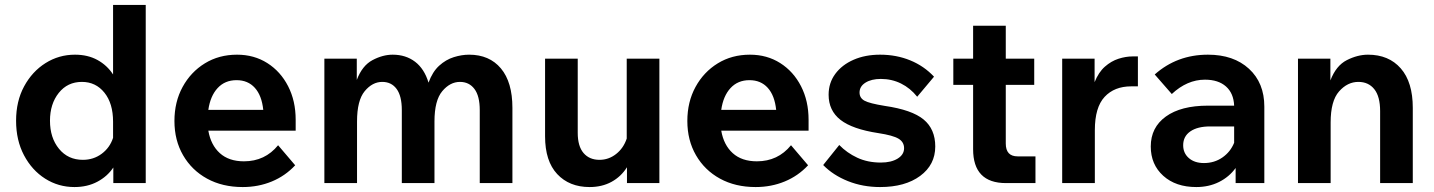

<svg xmlns="http://www.w3.org/2000/svg" viewBox="-20 -740 5795 776"><path d="M438 0V-63Q414 -27 373.5 -5.5Q333 16 281 16Q216 16 162.5 -18Q109 -52 77 -112.5Q45 -173 45 -252Q45 -331 77.5 -391Q110 -451 164 -485Q218 -519 283 -519Q335 -519 374 -497.5Q413 -476 437 -439V-720H569V0ZM182 -252Q182 -183 218.5 -138.5Q255 -94 315 -94Q358 -94 391 -118.5Q424 -143 437 -183V-248Q437 -322 402 -365.5Q367 -409 311 -409Q253 -409 217.5 -364.5Q182 -320 182 -252Z M1104 -153 1173 -72Q1133 -29 1078.5 -6.5Q1024 16 961 16Q879 16 817 -18Q755 -52 720 -112.5Q685 -173 685 -251Q685 -328 718 -388.5Q751 -449 808 -484Q865 -519 938 -519Q1007 -519 1060.5 -485Q1114 -451 1144.5 -391.5Q1175 -332 1175 -256V-212H822Q832 -154 868.5 -121Q905 -88 966 -88Q1051 -88 1104 -153ZM936 -416Q889 -416 859.5 -384Q830 -352 822 -296H1044Q1038 -354 1010 -385Q982 -416 936 -416Z M2051 0H1919V-295Q1919 -352 1897.5 -380.5Q1876 -409 1839 -409Q1799 -409 1767.5 -371.5Q1736 -334 1736 -249V0H1604V-295Q1604 -352 1583 -380.5Q1562 -409 1525 -409Q1485 -409 1454 -371.5Q1423 -334 1423 -249V0H1291V-503H1422V-417Q1444 -475 1485.5 -497Q1527 -519 1567 -519Q1620 -519 1657.5 -490.5Q1695 -462 1712 -406Q1728 -450 1755 -474.5Q1782 -499 1814 -509Q1846 -519 1876 -519Q1958 -519 2004.5 -463.5Q2051 -408 2051 -304Z M2645 0H2514V-64Q2490 -26 2451.5 -5Q2413 16 2363 16Q2281 16 2232 -36.5Q2183 -89 2183 -189V-503H2315V-203Q2315 -149 2338.5 -121.5Q2362 -94 2403 -94Q2440 -94 2470 -117.5Q2500 -141 2513 -180V-503H2645Z M3177 -153 3246 -72Q3206 -29 3151.5 -6.5Q3097 16 3034 16Q2952 16 2890 -18Q2828 -52 2793 -112.5Q2758 -173 2758 -251Q2758 -328 2791 -388.5Q2824 -449 2881 -484Q2938 -519 3011 -519Q3080 -519 3133.5 -485Q3187 -451 3217.5 -391.5Q3248 -332 3248 -256V-212H2895Q2905 -154 2941.5 -121Q2978 -88 3039 -88Q3124 -88 3177 -153ZM3009 -416Q2962 -416 2932.5 -384Q2903 -352 2895 -296H3117Q3111 -354 3083 -385Q3055 -416 3009 -416Z M3307 -73 3372 -154Q3403 -122 3445 -102.5Q3487 -83 3540 -83Q3582 -83 3608 -99Q3634 -115 3634 -141Q3634 -166 3611.5 -179.5Q3589 -193 3530 -202Q3425 -218 3377 -255.5Q3329 -293 3329 -357Q3329 -405 3356 -441.5Q3383 -478 3430 -498.5Q3477 -519 3537 -519Q3603 -519 3659 -496Q3715 -473 3755 -430L3687 -349Q3659 -384 3621.5 -402.5Q3584 -421 3540 -421Q3502 -421 3478 -406Q3454 -391 3454 -366Q3454 -344 3474 -333Q3494 -322 3556 -312Q3666 -296 3713 -257Q3760 -218 3760 -148Q3760 -74 3699 -29Q3638 16 3537 16Q3467 16 3407 -8Q3347 -32 3307 -73Z M4165 0H4046Q3913 0 3913 -137V-397H3833V-503H3913V-636H4045V-503H4160V-397H4045V-160Q4045 -108 4093 -108H4165Z M4579 -512V-391H4552Q4484 -391 4444.5 -348.5Q4405 -306 4405 -214V0H4273V-503H4404V-408Q4420 -448 4445.5 -470.5Q4471 -493 4500.5 -502.5Q4530 -512 4558 -512Z M4815 16Q4732 16 4681.5 -29.5Q4631 -75 4631 -148Q4631 -225 4692 -269Q4753 -313 4862 -313H4968Q4966 -363 4935 -390.5Q4904 -418 4850 -418Q4778 -418 4716 -360L4647 -439Q4737 -519 4862 -519Q4966 -519 5028 -462Q5090 -405 5090 -309V0H4974V-61Q4948 -25 4907 -4.5Q4866 16 4815 16ZM4846 -81Q4888 -81 4920.5 -103.5Q4953 -126 4968 -163V-229H4871Q4820 -229 4791 -209Q4762 -189 4762 -153Q4762 -121 4785 -101Q4808 -81 4846 -81Z M5690 0H5558V-291Q5558 -350 5534.5 -379.5Q5511 -409 5470 -409Q5426 -409 5392 -370.5Q5358 -332 5358 -245V0H5226V-503H5357V-415Q5380 -475 5423.5 -497Q5467 -519 5509 -519Q5593 -519 5641.5 -463.5Q5690 -408 5690 -304Z"/></svg>

Font: Wix Madefor Text
Style: Bold
Weight: 700
Designer: Dalton Maag Ltd
Foundry: Dalton Maag Ltd
Version: Version 3.100